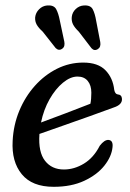

<svg xmlns="http://www.w3.org/2000/svg" viewBox="-20 -692 488 721"><path d="M402.5 -139Q399 -104 371.8 -69.8Q344.5 -35.5 296.2 -13Q248 9.5 181.5 9.5Q100.5 9.5 61.8 -37.8Q23 -85 27.5 -163Q30.5 -223 52.5 -276Q74.5 -329 111 -369.8Q147.5 -410.5 194 -433.8Q240.5 -457 292.5 -457Q348 -457 376 -428.2Q404 -399.5 409 -354.5Q412 -339 422 -337.5Q437 -336.5 438 -321Q439.5 -299 407.5 -288.5Q370 -274.5 318 -256Q266 -237.5 214.8 -219.5Q163.5 -201.5 128 -189V-187Q123.5 -121 149 -88.2Q174.5 -55.5 220 -55.5Q258.5 -55.5 295 -77.5Q331.5 -99.5 354.5 -144.5Q372 -167.5 387.5 -166.5Q405.5 -165 402.5 -139ZM271 -404.5Q244.5 -404.5 216.5 -381.5Q188.5 -358.5 166.2 -319.5Q144 -280.5 134 -232Q173.5 -246.5 226.2 -266.5Q279 -286.5 319.5 -302.5Q323 -319 323 -344Q323 -371.5 309.5 -388Q296 -404.5 271 -404.5ZM341 -614.5 356.5 -534Q359.5 -515.5 348 -508Q334.5 -499 323.5 -511L276 -573Q260.5 -588 254.2 -600.5Q248 -613 249.5 -628.5Q251.5 -646 264.5 -658.2Q277.5 -670.5 295 -671.5Q320 -673 328.2 -657.2Q336.5 -641.5 341 -614.5ZM204.5 -615.5 221.5 -535.5Q223 -527.5 221.5 -520.5Q220 -513.5 213.5 -509Q201 -500 189 -511.5L140.5 -573Q125 -587 118 -599.2Q111 -611.5 112 -627Q114 -644.5 126.8 -657.2Q139.5 -670 157 -671.5Q182 -673.5 190.8 -657.8Q199.5 -642 204.5 -615.5Z"/></svg>

Font: Fraunces 72pt SuperSoft
Style: Italic
Weight: 400
Italic angle: -16°
Version: Version 1.000;[b76b70a41]